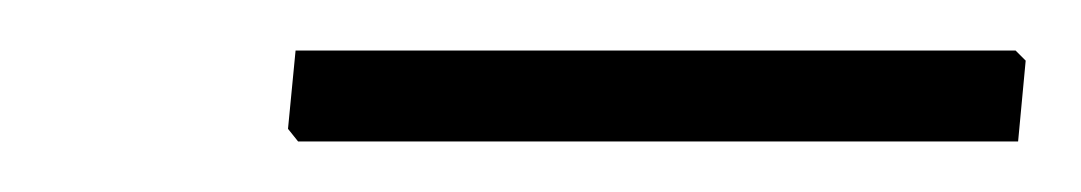

<svg xmlns="http://www.w3.org/2000/svg" viewBox="-20 -640 428 76"><path d="M382 -620 386 -616 383 -584H98L94 -589L97 -620Z"/></svg>

Font: Alegreya Sans Light
Style: Italic
Weight: 300
Italic angle: -7°
Designer: Juan Pablo del Peral
Foundry: Huerta Tipografica
Version: Version 2.007